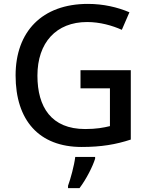

<svg xmlns="http://www.w3.org/2000/svg" viewBox="-20 -744 767 985"><path d="M393 -384V-291H544V-97C511 -89 474 -82 417 -82C243 -82 172 -195 172 -356C172 -525 268 -631 427 -631C493 -631 556 -613 605 -591L644 -681C583 -707 510 -724 431 -724C195 -724 60 -581 60 -357C60 -127 180 10 399 10C500 10 575 -3 651 -28V-384ZM468 70V61H366C361 104 342 174 329 209V221H388C423 175 456 109 468 70Z"/></svg>

Font: Noto Sans Bengali UI Medium
Style: Regular
Weight: 500
Designer: Jelle Bosma - Monotype Design Team
Foundry: Monotype Imaging Inc.
Version: Version 2.003